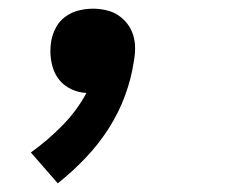

<svg xmlns="http://www.w3.org/2000/svg" viewBox="-20 -207 540 442"><path d="M113 215 51 144Q89 117 123 82.5Q157 48 179 7Q160 6 143.5 -2Q127 -10 116.5 -23Q106 -36 101 -53.5Q96 -71 96 -89Q96 -95 96.5 -101Q97 -107 98 -113Q101 -129 109 -144Q117 -159 131 -169Q145 -179 161.5 -183Q178 -187 194 -187Q209 -187 224.5 -183.5Q240 -180 252 -172Q264 -164 273 -152.5Q282 -141 286.5 -126.5Q291 -112 291 -96.5Q291 -81 288 -65Q282 -25 267.5 14Q253 53 230 89Q207 125 177 156.5Q147 188 113 215Z"/></svg>

Font: Iosevka
Style: Bold Italic
Weight: 700
Italic angle: -9°
Monospace: yes
Designer: Belleve Invis
Foundry: Belleve Invis
Version: Version 32.5.0; ttfautohint (v1.8.4)